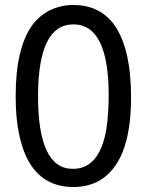

<svg xmlns="http://www.w3.org/2000/svg" viewBox="-20 -729 596 772"><path d="M275 -709Q377 -709 436 -634L438 -631Q507 -536 507 -337Q507 -66 369 3Q326 23 275 23Q99 23 56 -193Q43 -255 43 -343Q43 -538 112 -631Q166 -701 261 -709ZM275 -631Q133 -631 133 -342Q133 -50 273 -50Q391 -50 412 -242Q414 -265 415.5 -290.5Q417 -316 417 -345Q417 -631 275 -631Z"/></svg>

Font: Ekushey Lalsalu
Style: Regular
Weight: 400
Designer: Al Mamun Sumon
Foundry: Al Mamun Sumon
Version: Version 1.0